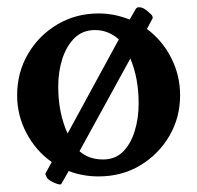

<svg xmlns="http://www.w3.org/2000/svg" viewBox="-20 -471 534 520"><path d="M135.7 27.3Q113.3 19.5 107.4 10.7L102.5 0L120.1 -32.2Q77.1 -62.5 51.8 -110.4Q26.4 -158.2 26.4 -212.9Q26.4 -274.4 55.7 -324.7Q85 -375 135.3 -404.8Q185.5 -434.6 247.1 -434.6Q290 -434.6 331.1 -418L348.6 -448.2Q352.5 -452.1 358.4 -451.2Q370.1 -451.2 389.6 -431.6Q393.6 -427.7 393.6 -421.9L377.9 -392.6Q419.9 -361.3 443.8 -314Q467.8 -266.6 467.8 -212.9Q467.8 -152.3 438.5 -102.5Q409.2 -52.7 359.4 -22.9Q309.6 6.8 247.1 6.8Q204.1 6.8 166 -7.8L146.5 26.4Q145.5 30.3 135.7 27.3ZM163.1 -109.4 301.8 -364.3Q273.4 -389.6 237.3 -389.6Q204.1 -389.6 182.1 -368.2Q160.2 -346.7 148.9 -312Q137.7 -277.3 137.7 -236.3Q137.7 -165 163.1 -109.4ZM258.8 -39.1Q292 -39.1 313 -60.1Q334 -81.1 344.7 -115.7Q355.5 -150.4 355.5 -190.4Q355.5 -259.8 333 -312.5L195.3 -61.5Q220.7 -39.1 258.8 -39.1Z"/></svg>

Font: Crimson Text SemiBold
Style: Regular
Weight: 600
Designer: Sebastian Kosch
Foundry: Sebastian Kosch
Version: Version 1.100; ttfautohint (v1.8.4)